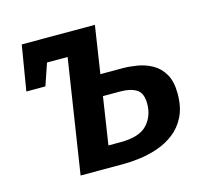

<svg xmlns="http://www.w3.org/2000/svg" viewBox="-83 -626 775 720"><g transform="rotate(-15 304.5 -266.0)"><path d="M145 0 213 -442H133L104 -357H30L59 -532H343L315 -348H401Q427 -348 457.5 -343Q488 -338 515 -323Q542 -308 559 -279Q576 -250 576 -203Q576 -150 558 -114Q540 -78 510.5 -55.5Q481 -33 446 -21Q411 -9 376 -4.5Q341 0 313 0ZM370 -266H303L275 -82H322Q395 -82 425.5 -114.5Q456 -147 456 -196Q456 -237 433 -251.5Q410 -266 370 -266Z"/></g></svg>

Font: Bitter SemiBold
Style: Italic
Weight: 600
Italic angle: -9°
Designer: Sol Matas, and Bitter project Authors
Foundry: Sol Matas
Version: Version 2.001